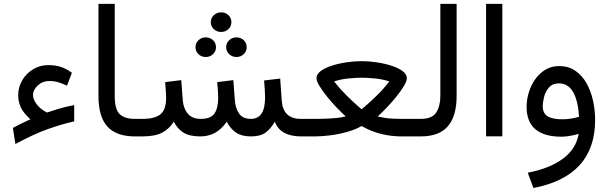

<svg xmlns="http://www.w3.org/2000/svg" viewBox="-20 -692 3087 974"><path d="M147.5 -209Q147.5 -189.5 164.3 -165.3Q181.2 -141.1 217.8 -121.1Q250.5 -131.8 272.9 -138.7Q295.4 -145.5 314.7 -150.1Q334 -154.8 356.4 -158.7V-76.2Q295.9 -63 223.9 -37.6Q151.9 -12.2 58.1 38.6L45.4 -43Q70.3 -56.2 86.4 -64.5Q102.5 -72.8 134.3 -86.9Q98.6 -118.7 85.4 -147.7Q72.3 -176.8 72.3 -208.5Q72.3 -250 92.8 -284.9Q113.3 -319.8 148.2 -340.8Q183.1 -361.8 225.1 -361.8Q258.8 -361.8 287.1 -353Q315.4 -344.2 344.7 -322.8L319.8 -257.3Q293 -270.5 272.2 -275.9Q251.5 -281.2 231.4 -281.2Q196.8 -281.2 172.1 -259Q147.5 -236.8 147.5 -209Z M479.5 -672.4H562V-205.6Q562 -136.7 587.4 -112.8Q612.8 -88.9 664.1 -88.9H676.3V0H664.1Q570.8 0 525.1 -49.6Q479.5 -99.1 479.5 -206.1Z M1049.3 -579.6Q1049.3 -601.1 1064.7 -615.2Q1080.1 -629.4 1101.6 -629.4Q1123.5 -629.4 1138.7 -615.2Q1153.8 -601.1 1153.8 -579.6Q1153.8 -558.6 1138.7 -544.2Q1123.5 -529.8 1101.6 -529.8Q1080.1 -529.8 1064.7 -544.2Q1049.3 -558.6 1049.3 -579.6ZM1127.4 -452.6Q1127.4 -473.6 1142.6 -488Q1157.7 -502.4 1179.7 -502.4Q1201.2 -502.4 1216.3 -488.3Q1231.4 -474.1 1231.4 -452.6Q1231.4 -431.6 1216.3 -417.2Q1201.2 -402.8 1179.7 -402.8Q1157.7 -402.8 1142.6 -417.2Q1127.4 -431.6 1127.4 -452.6ZM971.7 -452.6Q971.7 -473.6 986.8 -488Q1002 -502.4 1023.9 -502.4Q1045.4 -502.4 1060.5 -488.3Q1075.7 -474.1 1075.7 -452.6Q1075.7 -431.6 1060.5 -417.2Q1045.4 -402.8 1023.9 -402.8Q1002 -402.8 986.8 -417.2Q971.7 -431.6 971.7 -452.6ZM1252.9 0Q1206.1 0 1177.2 -19.5Q1148.4 -39.1 1130.4 -74.7Q1103 -35.2 1069.6 -17.6Q1036.1 0 997.1 0Q940.9 0 910.4 -19.3Q879.9 -38.6 861.8 -74.7Q838.9 -38.6 803.2 -19.3Q767.6 0 701.7 0H656.7V-88.9H702.6Q765.1 -88.9 793.9 -112.1Q822.8 -135.3 822.8 -196.8Q822.8 -209.5 821.5 -226.8Q820.3 -244.1 817.9 -275.4L899.4 -285.6L907.2 -183.6Q910.2 -142.6 932.4 -115.7Q954.6 -88.9 998 -88.9Q1049.8 -88.9 1068.4 -116.7Q1086.9 -144.5 1086.9 -196.8Q1086.9 -209.5 1085.7 -227.1Q1084.5 -244.6 1082 -275.4L1163.6 -285.6L1171.4 -183.6Q1173.8 -144 1192.4 -116.5Q1210.9 -88.9 1252.4 -88.9Q1324.7 -88.9 1324.7 -196.8Q1324.7 -214.4 1323.5 -233.4Q1322.3 -252.4 1319.8 -283.7L1401.4 -293.5L1409.2 -183.6Q1415 -88.9 1505.9 -88.9H1520.5V0H1506.8Q1455.6 0 1421.4 -18.8Q1387.2 -37.6 1374.5 -75.2Q1354 -39.1 1327.4 -19.5Q1300.8 0 1252.9 0Z M1814.5 -381.8Q1852.1 -381.8 1892.1 -375.7Q1932.1 -369.6 1966.6 -358.4Q2001 -347.2 2022.5 -331.1Q2043.9 -314.9 2043.9 -294.9Q2043.9 -280.8 2029.1 -255.9Q2014.2 -231 1991 -202.1Q1967.8 -173.3 1942.4 -146.7Q1917 -120.1 1896 -101.6Q1930.2 -92.8 1960.9 -90.8Q1991.7 -88.9 2016.6 -88.9H2092.8V0H2017.1Q1965.8 0 1914.8 -12.2Q1863.8 -24.4 1814.5 -52.7Q1782.2 -34.2 1740 -22.5Q1697.8 -10.7 1655 -5.4Q1612.3 0 1578.1 0H1501V-88.9H1578.6Q1595.2 -88.9 1623.3 -89.6Q1651.4 -90.3 1681.4 -93Q1711.4 -95.7 1733.9 -101.6Q1712.9 -120.1 1687.5 -146.7Q1662.1 -173.3 1638.9 -202.1Q1615.7 -231 1600.6 -255.9Q1585.4 -280.8 1585.4 -294.9Q1585.4 -314.9 1606.4 -331.1Q1627.4 -347.2 1661.9 -358.4Q1696.3 -369.6 1736.3 -375.7Q1776.4 -381.8 1814.5 -381.8ZM1814.5 -297.9Q1792.5 -297.9 1751.7 -294.4Q1710.9 -291 1674.8 -278.8Q1706.5 -238.8 1738.8 -207Q1771 -175.3 1792.7 -156.5Q1814.5 -137.7 1814.5 -137.7Q1814.5 -137.7 1836.4 -156.5Q1858.4 -175.3 1891.1 -207Q1923.8 -238.8 1955.1 -278.8Q1918.9 -291 1877.9 -294.4Q1836.9 -297.9 1814.5 -297.9Z M2073.2 -88.9H2114.3Q2172.9 -88.9 2193.4 -122.1Q2213.9 -155.3 2213.9 -205.1V-672.4H2296.4V-205.6Q2296.4 -104 2252.4 -52Q2208.5 0 2113.8 0H2073.2Z M2528.3 -672.4V-0.5H2445.8V-672.4Z M2999 -83.5Q2999 201.7 2686 261.7L2657.2 184.1Q2769.5 162.6 2836.4 112.5Q2903.3 62.5 2915.5 -13.2Q2897 -7.3 2872.6 -2.9Q2848.1 1.5 2829.6 1.5Q2651.4 1.5 2651.4 -149.9Q2651.4 -186 2662.4 -222.4Q2673.3 -258.8 2694.6 -289.3Q2715.8 -319.8 2746.6 -338.4Q2777.3 -356.9 2816.4 -356.9Q2862.8 -356.9 2897.2 -334Q2931.6 -311 2954.1 -272Q2976.6 -232.9 2987.8 -184.1Q2999 -135.3 2999 -83.5ZM2832 -86.9Q2875 -86.9 2917.5 -99.6Q2912.6 -181.6 2887.2 -225.3Q2861.8 -269 2815.4 -269Q2783.2 -269 2765.4 -249Q2747.6 -229 2740.5 -201.9Q2733.4 -174.8 2733.4 -152.8Q2733.4 -117.2 2757.8 -102.1Q2782.2 -86.9 2832 -86.9Z"/></svg>

Font: Vazirmatn RD FD
Style: Regular
Weight: 400
Designer: Saber Rastikerdar
Foundry: Saber Rastikerdar
Version: Version 33.003